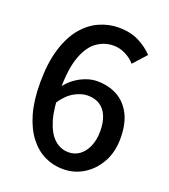

<svg xmlns="http://www.w3.org/2000/svg" viewBox="-139 -850 848 964"><g transform="rotate(20 285.0 -368.0)"><path d="M308 14Q255 14 209 -8.5Q163 -31 128 -76.5Q93 -122 73 -191Q53 -260 53 -354Q53 -460 76 -535.5Q99 -611 138 -658Q177 -705 227 -727.5Q277 -750 331 -750Q393 -750 438.5 -727Q484 -704 515 -671L452 -601Q432 -625 401 -640.5Q370 -656 337 -656Q289 -656 248.5 -627.5Q208 -599 184 -533Q160 -467 160 -354Q160 -259 178 -197.5Q196 -136 229 -105.5Q262 -75 306 -75Q339 -75 364.5 -94Q390 -113 405 -147.5Q420 -182 420 -229Q420 -276 406 -309Q392 -342 365.5 -359Q339 -376 300 -376Q267 -376 229.5 -355Q192 -334 158 -283L154 -367Q175 -397 203 -417.5Q231 -438 261.5 -449Q292 -460 320 -460Q382 -460 428.5 -434.5Q475 -409 501.5 -358Q528 -307 528 -229Q528 -156 497.5 -101.5Q467 -47 417.5 -16.5Q368 14 308 14Z"/></g></svg>

Font: Noto Sans KR Thin Medium
Style: Regular
Weight: 500
Version: Version 2.004-H2;hotconv 1.0.118;makeotfexe 2.5.65603